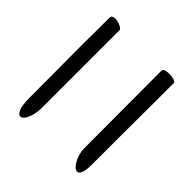

<svg xmlns="http://www.w3.org/2000/svg" viewBox="-77 -272 354 354"><g transform="rotate(-45 99.5 -95.5)"><path d="M217.8 -10.3Q212.9 -10.3 197.5 -10.3Q182.1 -10.3 161.6 -10.3Q141.1 -10.3 117.4 -10.5Q93.8 -10.7 71.8 -10.7Q49.8 -10.7 32 -10.7Q14.2 -10.7 5.4 -10.7Q-10.7 -10.7 -17.3 -13.7Q-23.9 -16.6 -23.9 -21Q-23.9 -24.4 -20.3 -28.1Q-16.6 -31.7 -11 -34.9Q-5.4 -38.1 1.5 -40Q8.3 -42 14.2 -42L217.8 -42.5Q221.2 -42.5 222.7 -38.3Q224.1 -34.2 224.1 -27.8Q224.1 -21.5 222.4 -16.1Q220.7 -10.7 217.8 -10.3ZM15.1 -149.9Q-2 -149.9 -13.9 -155Q-25.9 -160.2 -25.9 -167Q-25.9 -171.9 -17.3 -175.5Q-8.8 -179.2 11.7 -179.2Q46.4 -179.2 80.8 -179.4Q115.2 -179.7 149.9 -179.7Q167 -179.7 183.8 -179.4Q200.7 -179.2 217.8 -179.2H219.2Q222.7 -179.2 224.1 -176.8Q225.6 -174.3 225.6 -170.4Q225.6 -164.6 223.1 -158.4Q220.7 -152.3 216.8 -149.9Z"/></g></svg>

Font: XB Kayhan Pook
Style: Regular
Weight: 700
Designer: Behnam
Foundry: Irmug
Version: Version 7.300 2009